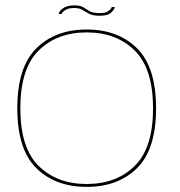

<svg xmlns="http://www.w3.org/2000/svg" viewBox="-20 -708 688 732"><path d="M310.5 4.5Q191 4.5 118.5 -67Q46 -138.5 46 -295Q46 -452 118.5 -523.8Q191 -595.5 310.5 -595.5Q430 -595.5 502.5 -523.8Q575 -452 575 -295Q575 -138.5 502.5 -67Q430 4.5 310.5 4.5ZM310.5 -6.5Q423.5 -6.5 493.5 -75.2Q563.5 -144 563.5 -295Q563.5 -446.5 493.5 -515.5Q423.5 -584.5 310.5 -584.5Q197.5 -584.5 127.5 -515.5Q57.5 -446.5 57.5 -295Q57.5 -144 127.5 -75.2Q197.5 -6.5 310.5 -6.5ZM360.5 -648Q334 -648 320.2 -655.2Q306.5 -662.5 294.8 -670Q283 -677.5 262.5 -677.5Q241 -677.5 228.8 -669.5Q216.5 -661.5 215.5 -655H203.5Q205.5 -666 220.8 -676.8Q236 -687.5 263.5 -687.5Q286.5 -687.5 297.8 -680Q309 -672.5 322 -665.2Q335 -658 362.5 -658Q383 -658 393.8 -666.2Q404.5 -674.5 406 -681H418Q416.5 -673 404.5 -660.5Q392.5 -648 360.5 -648Z"/></svg>

Font: Anybody ExtraExpanded Thin
Style: Regular
Weight: 100
Width: 8
Designer: Tyler Finck
Foundry: Etcetera Type Company
Version: Version 1.010; ttfautohint (v1.8.3) -l 8 -r 50 -G 200 -x 14 